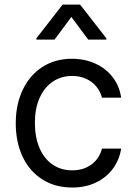

<svg xmlns="http://www.w3.org/2000/svg" viewBox="-20 -810 594 841"><path d="M49 -269.9Q49 -352.3 79.5 -416.5Q110.1 -480.8 165.8 -516.7Q221.6 -552.6 294.7 -552.6Q351.6 -552.6 398.1 -531.2Q444.6 -509.9 474.1 -471.2Q503.6 -432.5 510.7 -382.1H426.8Q420.1 -408 402.9 -429.7Q385.7 -451.3 358.5 -464.3Q331.3 -477.3 296.2 -477.3Q247.5 -477.3 210.4 -451.9Q173.3 -426.5 153.1 -380.1Q132.8 -333.8 132.8 -272.7Q132.8 -209.9 152.7 -162.6Q172.6 -115.4 209.7 -89.7Q246.8 -63.9 296.2 -63.9Q345.2 -63.9 380 -89.1Q414.8 -114.3 426.8 -159.1H510.7Q503.2 -110.4 475 -71.7Q446.7 -33 400.7 -10.8Q354.8 11.4 296.2 11.4Q220.9 11.4 164.8 -24.5Q108.7 -60.4 78.8 -124.3Q49 -188.2 49 -269.9ZM446 -636.4H366.5L292.6 -735.8L218.8 -636.4H139.2V-642L254.3 -789.8H331L446 -642Z"/></svg>

Font: Riot Sans
Style: Regular
Weight: 400
Designer: Rasmus Andersson
Foundry: rsms
Version: Version 4.001